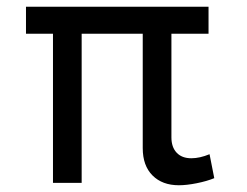

<svg xmlns="http://www.w3.org/2000/svg" viewBox="-20 -542 732 569"><path d="M510 7Q461 7 432 -22Q403 -51 403 -103V-442H222V0H137V-442H57V-522H598V-442H488V-135Q488 -106 503.5 -89.5Q519 -73 547 -73Q572 -73 601 -85L615 -14Q593 -5 563 1Q533 7 510 7Z"/></svg>

Font: Raleway Medium
Style: Italic
Weight: 500
Italic angle: -12°
Designer: Matt McInerney, Pablo Impallari, Rodrigo Fuenzalida
Foundry: Matt McInerney, Pablo Impallari, Rodrigo Fuenzalida
Version: Version 4.026